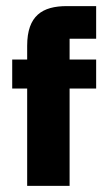

<svg xmlns="http://www.w3.org/2000/svg" viewBox="-20 -609 349 629"><path d="M208 0V-319H295V-414H208V-482H295V-589H199C119 -589 69 -558 69 -459V-414H20V-319H69V0Z"/></svg>

Font: OSH Darker Grotesque Black
Style: Regular
Weight: 900
Designer: Gabriel Lam
Foundry: TypeRant
Version: Version 1.000;Glyphs 3.1.1 (3148)